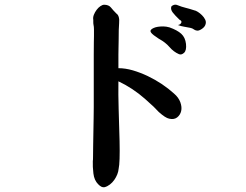

<svg xmlns="http://www.w3.org/2000/svg" viewBox="-20 -691 1040 813"><path d="M716.8 -294.9Q736.3 -278.3 743.7 -257.8Q751 -237.3 747.1 -220.7Q743.2 -204.1 730 -193.8Q716.8 -183.6 696.3 -188.5Q680.7 -191.4 652.3 -216.8Q644.5 -225.6 630.4 -239.3Q616.2 -252.9 593.8 -272.5Q568.4 -294.9 539.6 -314Q510.7 -333 481.4 -346.7Q480.5 -292 482.4 -229.5Q484.4 -167 486.3 -93.8Q488.3 -2 482.4 23.4Q481.4 35.2 476.6 47.4Q471.7 59.6 463.9 70.8Q456.1 82 445.3 90.3Q434.6 98.6 422.9 101.6Q410.2 104.5 395.5 88.9Q378.9 72.3 375.5 43.5Q372.1 14.6 373 -8.8Q374 -11.7 374 -30.8Q374 -49.8 374.5 -76.7Q375 -103.5 375.5 -134.3Q376 -165 376.5 -191.9Q377 -218.8 377 -237.3Q377 -255.9 377 -258.8Q377 -259.8 377 -280.3Q377 -300.8 377 -330.6Q377 -360.4 377 -395.5Q377 -430.7 377 -460.9Q377 -491.2 377.4 -512.7Q377.9 -534.2 377.9 -538.1Q377.9 -553.7 377.9 -565.9Q377.9 -578.1 376 -585.9Q375 -589.8 375 -597.2Q375 -604.5 375 -606.4Q373 -617.2 377.4 -628.4Q381.8 -639.6 389.2 -649.4Q396.5 -659.2 405.3 -665Q414.1 -670.9 420.9 -670.9Q440.4 -670.9 449.7 -659.2Q459 -647.5 472.7 -633.8Q487.3 -624 484.4 -592.8Q483.4 -582 482.9 -564Q482.4 -545.9 482.4 -518.6Q482.4 -507.8 481.9 -492.2Q481.4 -476.6 481.4 -459.5Q481.4 -442.4 481.4 -427.2Q481.4 -412.1 481.4 -402.3Q510.7 -402.3 542.5 -393.1Q574.2 -383.8 606 -368.7Q637.7 -353.5 666 -334.5Q694.3 -315.4 716.8 -294.9ZM697.3 -575.2Q730.5 -563.5 747.6 -547.9Q764.6 -532.2 767.6 -504.9Q770.5 -477.5 759.3 -467.3Q748 -457 737.3 -461.9Q714.8 -471.7 697.8 -491.7Q680.7 -511.7 653.3 -526.4L630.9 -542Q617.2 -552.7 617.2 -559.6Q617.2 -566.4 631.3 -572.8Q645.5 -579.1 670.9 -579.1Q677.7 -579.1 684.1 -578.1Q690.4 -577.1 697.3 -575.2ZM850.6 -588.9Q847.7 -577.1 834.5 -568.4Q821.3 -559.6 813.5 -561.5Q805.7 -562.5 800.3 -566.9Q794.9 -571.3 785.2 -573.2Q771.5 -576.2 758.8 -578.1Q746.1 -580.1 733.4 -585Q744.1 -586.9 747.6 -594.7Q751 -602.5 740.2 -607.4Q720.7 -626 711.4 -638.2Q702.1 -650.4 705.1 -662.1Q707 -667 715.3 -669.9Q723.6 -672.9 732.4 -668.9Q749 -662.1 765.1 -658.2Q781.2 -654.3 801.8 -647.5Q808.6 -646.5 817.9 -640.6Q827.1 -634.8 835.4 -626.5Q843.8 -618.2 848.6 -608.4Q853.5 -598.6 850.6 -588.9Z"/></svg>

Font: JasonHandwriting1
Style: Regular
Weight: 400
Version: Version 1.48.20